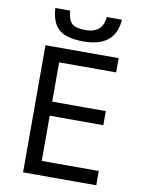

<svg xmlns="http://www.w3.org/2000/svg" viewBox="-99 -994 798 1062"><g transform="rotate(10 300.0 -463.0)"><path d="M517.1 0H106V-713.9H517.1V-633.8H196.8V-413.1H498V-334H196.8V-80.1H517.1ZM498 -926.3Q488.3 -771 308.1 -771Q212.9 -771 170.9 -807.1Q128.9 -843.3 124 -926.3H207Q210.9 -876.5 231.4 -855.7Q252 -835 310.1 -835Q404.8 -835 413.1 -926.3Z"/></g></svg>

Font: WenQuanYi Micro Hei Mono
Style: Regular
Weight: 400
Foundry: Ascender Corporation
Version: Version 0.2.0-beta